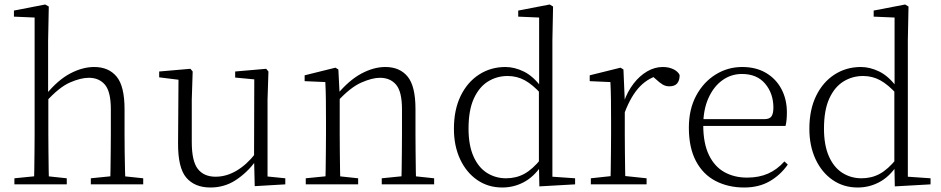

<svg xmlns="http://www.w3.org/2000/svg" viewBox="-20 -820 4185 854"><path d="M44 0V-27L154 -38H174L277 -27V0ZM131 0Q132 -24 132.5 -64.5Q133 -105 133.5 -149Q134 -193 134 -226V-742L42 -746V-773L181 -800L197 -791L194 -637V-399L195 -387V-226Q195 -193 195.5 -149Q196 -105 196.5 -64.5Q197 -24 198 0ZM384 0V-27L493 -38H513L617 -27V0ZM470 0Q471 -24 471.5 -64Q472 -104 472.5 -148Q473 -192 473 -226V-334Q473 -412 447 -443Q421 -474 375 -474Q339 -474 291 -453Q243 -432 185 -368L170 -399H184Q237 -464 292 -493Q347 -522 399 -522Q463 -522 498.5 -479.5Q534 -437 534 -334V-226Q534 -192 534.5 -148Q535 -104 536 -64Q537 -24 538 0Z M916 14Q846 14 808.5 -30Q771 -74 772 -185L774 -478L793 -463L688 -476V-502L827 -514L837 -502L833 -377V-188Q833 -103 860 -68.5Q887 -34 939 -34Q987 -34 1032.5 -61Q1078 -88 1116 -137L1135 -103H1117Q1078 -51 1028 -18.5Q978 14 916 14ZM1113 8 1110 -116V-117L1111 -467L1026 -475V-502L1164 -514L1174 -502L1170 -377V-35L1249 -27V0Z M1340 0V-27L1450 -38H1470L1573 -27V0ZM1427 0Q1428 -24 1428.5 -64.5Q1429 -105 1429.5 -149Q1430 -193 1430 -226V-281Q1430 -333 1429.5 -375.5Q1429 -418 1427 -455L1335 -459V-485L1472 -519L1485 -511L1491 -393V-392V-226Q1491 -193 1491.5 -149Q1492 -105 1492.5 -64.5Q1493 -24 1494 0ZM1678 0V-27L1787 -38H1808L1911 -27V0ZM1765 0Q1766 -24 1766.5 -64Q1767 -104 1767.5 -148Q1768 -192 1768 -226V-334Q1768 -412 1742 -443Q1716 -474 1670 -474Q1635 -474 1586.5 -452.5Q1538 -431 1480 -368L1470 -398H1478Q1532 -463 1587 -492.5Q1642 -522 1694 -522Q1758 -522 1793 -479.5Q1828 -437 1828 -335V-226Q1828 -192 1828.5 -148Q1829 -104 1829.5 -64Q1830 -24 1831 0Z M2214 14Q2151 14 2102.5 -19.5Q2054 -53 2026.5 -112Q1999 -171 1999 -247Q1999 -332 2029 -393.5Q2059 -455 2111 -488.5Q2163 -522 2228 -522Q2269 -522 2310.5 -501.5Q2352 -481 2389 -431H2399L2388 -401Q2349 -444 2314 -463Q2279 -482 2238 -482Q2190 -482 2150.5 -457.5Q2111 -433 2087.5 -381.5Q2064 -330 2064 -248Q2064 -174 2086 -124.5Q2108 -75 2146 -51Q2184 -27 2231 -27Q2276 -27 2312.5 -47Q2349 -67 2387 -114L2397 -83H2388Q2354 -33 2309.5 -9.5Q2265 14 2214 14ZM2379 9 2377 -92V-95V-420L2378 -429V-742L2285 -746V-773L2425 -800L2440 -791L2437 -641V-34L2538 -27V0Z M2608 0V-27L2719 -39H2742L2856 -27V0ZM2695 0Q2696 -24 2696.5 -64.5Q2697 -105 2697.5 -149Q2698 -193 2698 -226V-281Q2698 -333 2697.5 -375.5Q2697 -418 2695 -455L2603 -459V-485L2740 -519L2753 -511L2759 -371V-370V-226Q2759 -193 2759.5 -149Q2760 -105 2760.5 -64.5Q2761 -24 2762 0ZM2758 -318 2741 -367H2755Q2771 -413 2798 -448Q2825 -483 2858.5 -502.5Q2892 -522 2928 -522Q2955 -522 2975.5 -512Q2996 -502 3003 -486Q3003 -462 2992 -449Q2981 -436 2957 -436Q2941 -436 2927.5 -444Q2914 -452 2897 -468L2874 -488H2923Q2867 -477 2827 -436Q2787 -395 2758 -318Z M3290 14Q3219 14 3163 -15Q3107 -44 3075.5 -103.5Q3044 -163 3044 -252Q3044 -334 3076.5 -394.5Q3109 -455 3163 -488.5Q3217 -522 3281 -522Q3343 -522 3387.5 -495.5Q3432 -469 3456 -423.5Q3480 -378 3480 -320Q3480 -283 3474 -260H3074V-290H3379Q3403 -290 3411.5 -302.5Q3420 -315 3420 -341Q3420 -404 3383.5 -447.5Q3347 -491 3280 -491Q3232 -491 3193 -463Q3154 -435 3131 -383.5Q3108 -332 3108 -263Q3108 -183 3133 -131Q3158 -79 3202 -54.5Q3246 -30 3303 -30Q3356 -30 3396.5 -48Q3437 -66 3469 -102L3484 -88Q3451 -41 3403 -13.5Q3355 14 3290 14Z M3795 14Q3732 14 3683.5 -19.5Q3635 -53 3607.5 -112Q3580 -171 3580 -247Q3580 -332 3610 -393.5Q3640 -455 3692 -488.5Q3744 -522 3809 -522Q3850 -522 3891.5 -501.5Q3933 -481 3970 -431H3980L3969 -401Q3930 -444 3895 -463Q3860 -482 3819 -482Q3771 -482 3731.5 -457.5Q3692 -433 3668.5 -381.5Q3645 -330 3645 -248Q3645 -174 3667 -124.5Q3689 -75 3727 -51Q3765 -27 3812 -27Q3857 -27 3893.5 -47Q3930 -67 3968 -114L3978 -83H3969Q3935 -33 3890.5 -9.5Q3846 14 3795 14ZM3960 9 3958 -92V-95V-420L3959 -429V-742L3866 -746V-773L4006 -800L4021 -791L4018 -641V-34L4119 -27V0Z"/></svg>

Font: Noto Serif SC
Style: Regular
Weight: 200
Designer: Ryoko NISHIZUKA 西塚涼子 (kana & ideographs); Frank Grießhammer (Latin, Greek & Cyrillic); Wenlong ZHANG 张文龙 (bopomofo); San
Foundry: Adobe
Version: Version 2.001;hotconv 1.1.0;makeotfexe 2.6.0